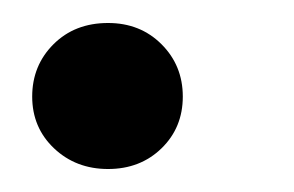

<svg xmlns="http://www.w3.org/2000/svg" viewBox="-20 -142 256 167"><path d="M74 5Q46 5 27 -13Q8 -31 8 -58Q8 -85 26.5 -103.5Q45 -122 74 -122Q102 -122 120.5 -103.5Q139 -85 139 -58Q139 -31 120.5 -13Q102 5 74 5Z"/></svg>

Font: DM Sans 17pt Medium
Style: Italic
Weight: 500
Italic angle: -10°
Version: Version 4.004;gftools[0.9.30]